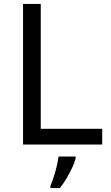

<svg xmlns="http://www.w3.org/2000/svg" viewBox="-20 -734 564 975"><path d="M97 0V-714H187V-80H499V0ZM364 70Q360 88 347.5 115.5Q335 143 318.5 171Q302 199 284 221H236V209Q244 192 252.5 165.5Q261 139 268 110.5Q275 82 277 61H364Z"/></svg>

Font: Noto Sans Tifinagh Ghat
Style: Regular
Weight: 400
Designer: JamraPatel
Foundry: JamraPatel LLC
Version: Version 2.006; ttfautohint (v1.8.4.7-5d5b)